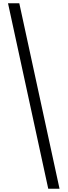

<svg xmlns="http://www.w3.org/2000/svg" viewBox="-20 -793 413 1174"><path d="M344 361H275L29 -773H98Z"/></svg>

Font: Noto Serif Telugu SemiBold
Style: Regular
Weight: 600
Designer: Jelle Bosma - Monotype Design Team
Foundry: Monotype Imaging Inc.
Version: Version 2.005; ttfautohint (v1.8.4.7-5d5b)